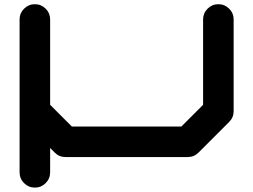

<svg xmlns="http://www.w3.org/2000/svg" viewBox="-20 -728 1174 890"><path d="M70.8 -637.7Q70.8 -667 91.6 -687.7Q112.3 -708.5 141.6 -708.5Q170.9 -708.5 191.7 -687.7Q212.4 -667 212.4 -637.7V-242.2L313 -141.6H820.8L921.4 -242.2V-637.7Q921.4 -667 942.1 -687.7Q962.9 -708.5 992.2 -708.5Q1021.5 -708.5 1042.2 -687.7Q1063 -667 1063 -637.7V-212.4Q1063 -183.1 1042 -162.6L900.4 -21Q879.9 0 850.1 0H283.2Q253.9 0 233.4 -21L212.4 -42V70.3Q212.4 100.1 191.7 120.8Q170.9 141.6 141.6 141.6Q112.3 141.6 91.6 120.8Q70.8 100.1 70.8 70.3Z"/></svg>

Font: Robtronika
Style: Regular
Weight: 400
Designer: GGBot
Version: 1.00